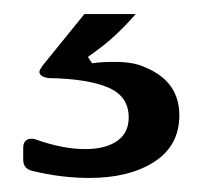

<svg xmlns="http://www.w3.org/2000/svg" viewBox="-20 -38 289 273"><path d="M26 205Q13 202 13 189V172Q13 164 18 161Q23 158 30 160Q69 174 101 174Q130 174 146.5 162.5Q163 151 163 129Q163 99 134 86.5Q105 74 49 73Q36 71 36 64Q36 62 40 56L100 -18H173Q157 0 143 13Q129 26 105 43L111 52Q123 50 143 50Q171 50 187 58Q235 78 235 126Q235 169 199.5 192Q164 215 107 215Q67 215 26 205Z"/></svg>

Font: Open Sauce Two SemiBold
Style: Regular
Weight: 600
Designer: Alfredo Marco Pradil
Foundry: Creative Sauce Fz LLC
Version: Version 1.477